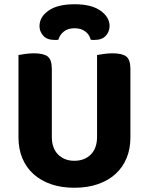

<svg xmlns="http://www.w3.org/2000/svg" viewBox="-20 -867 701 904"><path d="M330 17Q268 17 219.5 0Q171 -17 137 -48Q103 -79 85 -122.5Q67 -166 67 -220V-608Q78 -610 98.5 -613Q119 -616 140 -616Q185 -616 204.5 -601Q224 -586 224 -542V-223Q224 -169 253.5 -139.5Q283 -110 330 -110Q378 -110 407.5 -139.5Q437 -169 437 -223V-608Q448 -610 468.5 -613Q489 -616 510 -616Q555 -616 574.5 -601Q594 -586 594 -542V-220Q594 -166 576 -122.5Q558 -79 524 -48Q490 -17 441 0Q392 17 330 17ZM331 -734Q300 -734 280.5 -718.5Q261 -703 255 -680Q250 -679 246 -679Q242 -679 237 -679Q201 -679 183.5 -699Q166 -719 166 -744Q166 -787 208.5 -817Q251 -847 331 -847Q411 -847 453.5 -816.5Q496 -786 496 -744Q496 -719 478.5 -699Q461 -679 425 -679Q420 -679 416 -679Q412 -679 407 -680Q402 -703 382 -718.5Q362 -734 331 -734Z"/></svg>

Font: Baloo Thambi 2
Style: Bold
Weight: 700
Designer: Aadarsh Rajan and Ek Type
Foundry: Ek Type
Version: Version 1.640;hotconv 1.0.111;makeotfexe 2.5.65597; ttfautoh